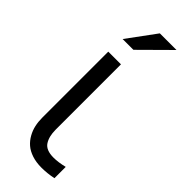

<svg xmlns="http://www.w3.org/2000/svg" viewBox="-236 -721 757 757"><g transform="rotate(45 143.0 -342.5)"><path d="M53.2 -131.8V-500H124V-136.2Q124 -97.7 139.2 -74.7Q154.3 -51.8 195.8 -51.8Q222.2 -51.8 255.9 -60.1V2.9Q222.2 9.8 189.9 9.8Q160.6 9.8 137 2Q113.3 -5.9 97.9 -19.3Q82.5 -32.7 72.3 -51Q62 -69.3 57.6 -89.4Q53.2 -109.4 53.2 -131.8ZM146 -694.8H238.8L118.2 -575.2H58.1Z"/></g></svg>

Font: LT Superior
Style: Regular
Weight: 400
Designer: Daniel Lyons
Foundry: LyonsType
Version: Version 1.000